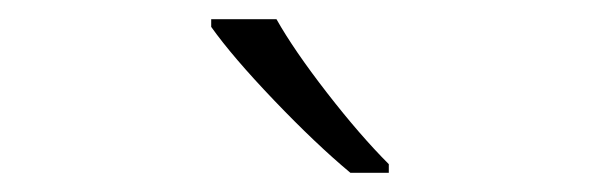

<svg xmlns="http://www.w3.org/2000/svg" viewBox="-20 -786 640 200"><path d="M200 -758V-766H268Q286 -734 320.5 -689.5Q355 -645 385 -615V-606H345Q309 -636 265.5 -681.5Q222 -727 200 -758Z"/></svg>

Font: Noto Sans Mono UI Light
Style: Regular
Weight: 300
Monospace: yes
Designer: Monotype Design team
Foundry: Monotype Imaging Inc.
Version: Version 1.000